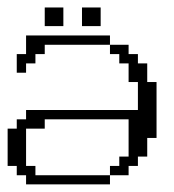

<svg xmlns="http://www.w3.org/2000/svg" viewBox="-20 -483 455 503"><path d="M48.3 0V-23.9H23.9V-48.3H0V-146H23.9V-170.4H48.3V-194.8H341.3V-268.1H316.9V-316.9H292.5V-341.3H268.1V-365.7H316.9V-341.3H341.3V-316.9H365.7V-268.1H390.1V-121.6H365.7V-72.8H341.3V-48.3H316.9V-23.9H268.1V-48.3H292.5V-72.8H316.9V-170.4H97.2V-146H48.3V-48.3H72.8V-23.9H268.1V0ZM23.9 -292.5V-341.3H48.3V-390.1H268.1V-365.7H97.2V-341.3H72.8V-316.9H48.3V-292.5ZM97.2 -414.6V-463.4H146V-414.6ZM194.8 -414.6V-463.4H243.7V-414.6Z"/></svg>

Font: FS Mondwest Regular
Style: Regular
Weight: 400
Designer: NZWStudios2024
Foundry: https://fontstruct.com
Version: Version 1.0